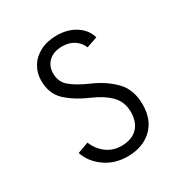

<svg xmlns="http://www.w3.org/2000/svg" viewBox="-167 -845 950 990"><g transform="rotate(-30 308.0 -350.0)"><path d="M101 -130 167 -154Q186 -107 224 -79Q262 -51 312 -51Q372 -51 406 -84.5Q440 -118 440 -180Q440 -239 402 -278Q364 -317 301 -344Q218 -380 169 -425.5Q120 -471 120 -549Q120 -594 142 -631Q164 -668 206 -690Q248 -712 304 -712Q371 -712 418 -681Q465 -650 478 -601L413 -579Q402 -609 373 -629Q344 -649 302 -649Q251 -649 221.5 -622Q192 -595 192 -550Q192 -500 228.5 -469.5Q265 -439 334 -409Q413 -374 462.5 -322Q512 -270 512 -182Q512 -91 457 -39.5Q402 12 312 12Q235 12 178 -29Q121 -70 101 -130Z"/></g></svg>

Font: Overpass Mono Light
Style: Regular
Weight: 300
Monospace: yes
Designer: Delve Withrington, Dave Bailey
Foundry: Delve Fonts
Version: Version 1.000;DELV;Overpass